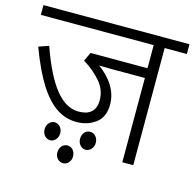

<svg xmlns="http://www.w3.org/2000/svg" viewBox="-103 -727 922 909"><g transform="rotate(15 358.0 -272.5)"><path d="M715.8 -574.2V-622.1H0V-574.2H553.2V-460.9H273.9L253.9 -418C288.1 -397 316.9 -373 339.8 -346.2C362.8 -319.3 374 -289.6 374 -255.9C374 -202.6 343.3 -178.2 291 -178.2C207 -178.2 140.1 -263.2 76.2 -442.9L26.9 -425.8C54.7 -351.1 83 -292.5 110.8 -249C167 -162.6 226.1 -127.9 293.9 -127.9C329.6 -127.9 360.4 -137.7 387.2 -157.7C413.6 -177.2 426.8 -207.5 426.8 -249C426.8 -315.4 387.7 -371.1 329.1 -414.1C344.2 -413.6 364.7 -413.1 390.1 -413.1H553.2V0H606.9V-574.2ZM331.1 -56.2C331.1 -30.8 349.1 -12.2 369.1 -12.2C390.1 -12.2 408.2 -30.8 408.2 -56.2C408.2 -80.1 392.1 -100.1 369.1 -100.1C347.7 -100.1 331.1 -81.5 331.1 -56.2ZM157.2 -56.2C157.2 -30.8 174.8 -12.2 195.8 -12.2C215.8 -12.2 233.9 -30.8 233.9 -56.2C233.9 -80.1 217.3 -100.1 195.8 -100.1C174.8 -100.1 157.2 -81.5 157.2 -56.2ZM244.1 34.2C244.1 59.6 261.7 77.1 283.2 77.1C302.7 77.1 320.8 59.6 320.8 34.2C320.8 8.8 304.2 -9.8 283.2 -9.8C260.3 -9.8 244.1 8.8 244.1 34.2Z"/></g></svg>

Font: Noto Reveo Sans
Style: Regular
Weight: 300
Designer: Monotype Design Team
Foundry: Monotype Imaging Inc.
Version: Version 2.007